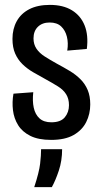

<svg xmlns="http://www.w3.org/2000/svg" viewBox="-20 -560 416 785"><path d="M189 12Q137 12 104 -4.5Q71 -21 54 -48.5Q37 -76 33 -109.5Q29 -143 35 -177L116 -183Q112 -147 118 -119.5Q124 -92 141.5 -76Q159 -60 190 -60Q228 -60 245 -80.5Q262 -101 262 -130Q262 -156 250.5 -174.5Q239 -193 216.5 -207Q194 -221 163 -238Q139 -251 115 -265Q91 -279 72 -297.5Q53 -316 42 -341Q31 -366 31 -401Q31 -442 48.5 -473.5Q66 -505 100 -522.5Q134 -540 184 -540Q238 -540 274 -518Q310 -496 326 -456Q342 -416 335 -360L255 -353Q260 -384 253.5 -410Q247 -436 230 -452Q213 -468 183 -468Q153 -468 135 -450.5Q117 -433 117 -403Q117 -379 129 -361Q141 -343 163 -329Q185 -315 212 -300Q240 -285 265 -270Q290 -255 309 -236Q328 -217 338.5 -192Q349 -167 349 -133Q349 -94 332.5 -61Q316 -28 281 -8Q246 12 189 12ZM120 205Q140 144 144 109.5Q148 75 148 50H234Q234 97 220.5 137.5Q207 178 192 205Z"/></svg>

Font: Bricolage Grotesque 36pt Condensed
Style: Regular
Weight: 400
Width: 3
Designer: Mathieu Triay
Foundry: Atelier Triay
Version: Version 1.001;gftools[0.9.33.dev8+g029e19f]